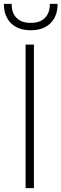

<svg xmlns="http://www.w3.org/2000/svg" viewBox="-53 -970 317 990"><path d="M79 -740H122V0H79ZM106 -814Q40 -814 3.5 -850.5Q-33 -887 -33 -950H7Q7 -903 32.5 -877.5Q58 -852 106 -852Q153 -852 178.5 -877.5Q204 -903 204 -950H244Q244 -887 207.5 -850.5Q171 -814 106 -814Z"/></svg>

Font: Encode Sans Compressed
Style: ExtraLight
Weight: 200
Designer: Pablo Impallari, Andres Torresi
Foundry: Pablo Impallari, Andres Torresi
Version: Version 1.000; ttfautohint (v1.00) -l 8 -r 50 -G 200 -x 14 -